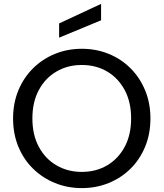

<svg xmlns="http://www.w3.org/2000/svg" viewBox="-20 -957 838 984"><path d="M399 7Q326 7 262 -19Q198 -45 149.5 -92.5Q101 -140 74 -205.5Q47 -271 47 -350Q47 -428 74 -493.5Q101 -559 149.5 -607Q198 -655 262 -681Q326 -707 399 -707Q473 -707 537 -681Q601 -655 649 -607Q697 -559 724 -493.5Q751 -428 751 -350Q751 -271 724 -205.5Q697 -140 649 -92.5Q601 -45 537 -19Q473 7 399 7ZM399 -76Q472 -76 529 -109.5Q586 -143 619 -204.5Q652 -266 652 -350Q652 -434 619 -495.5Q586 -557 529 -590.5Q472 -624 399 -624Q327 -624 269.5 -590.5Q212 -557 179 -495.5Q146 -434 146 -350Q146 -266 179 -204.5Q212 -143 269.5 -109.5Q327 -76 399 -76ZM283 -764V-837L498 -937V-853Z"/></svg>

Font: Envelope Sans Variable
Style: Regular
Weight: 500
Designer: Andreas Rasmussen / Norman Anderson
Foundry: mail.de GmbH
Version: Version 1.150